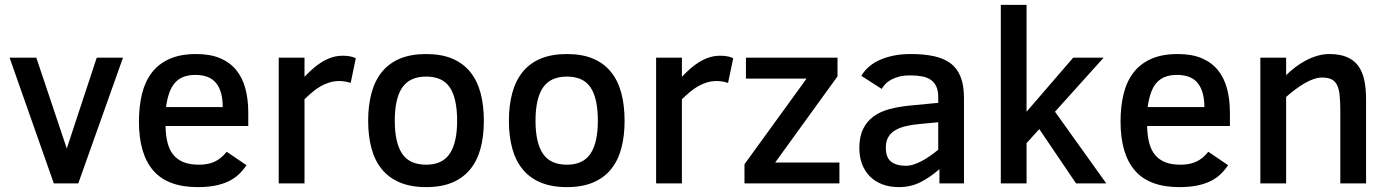

<svg xmlns="http://www.w3.org/2000/svg" viewBox="-20 -747 5657 782"><path d="M298.8 0H199.2L19 -512.2H127.9L252 -142.1L374 -512.2H481Z M654.3 -233.9Q654.8 -195.3 662.4 -165.8Q669.9 -136.2 686 -116.5Q702.1 -96.7 727.8 -86.4Q753.4 -76.2 791 -76.2Q826.2 -76.2 853.3 -88.1Q880.4 -100.1 903.3 -128.9L983.9 -74.2Q969.2 -52.2 951.2 -35.6Q933.1 -19 909.2 -7.8Q885.3 3.4 854.7 9.3Q824.2 15.1 785.2 15.1Q662.6 15.1 604.2 -52.5Q545.9 -120.1 545.9 -252Q545.9 -314 558.3 -364.5Q570.8 -415 598.4 -451.2Q626 -487.3 670.4 -507.1Q714.8 -526.9 779.3 -526.9Q836.4 -526.9 876.7 -509.8Q917 -492.7 942.4 -461.4Q967.8 -430.2 979.5 -386.2Q991.2 -342.3 991.2 -289.1V-233.9ZM887.2 -311Q887.2 -375 860.4 -408.4Q833.5 -441.9 775.9 -441.9Q746.6 -441.9 725.8 -433.3Q705.1 -424.8 691.2 -408.2Q677.2 -391.6 668.9 -367.2Q660.6 -342.8 656.2 -311Z M1408.2 -409.2Q1400.4 -412.1 1387.9 -414.6Q1375.5 -417 1362.3 -417Q1340.8 -417 1321.8 -411.1Q1302.7 -405.3 1285.4 -395.3Q1268.1 -385.3 1252 -371.6Q1235.8 -357.9 1220.2 -342.8V0H1115.2V-512.2H1220.2V-434.1Q1236.8 -451.7 1254.4 -467.3Q1272 -482.9 1291.3 -494.6Q1310.5 -506.3 1331.5 -513.2Q1352.5 -520 1376 -520Q1394 -520 1407 -517.3Q1419.9 -514.6 1429.2 -509.8Z M1950.7 -254.9Q1950.7 -192.4 1937.3 -142.6Q1923.8 -92.8 1895.3 -57.6Q1866.7 -22.5 1822.3 -3.7Q1777.8 15.1 1715.8 15.1Q1653.3 15.1 1608.4 -3.9Q1563.5 -22.9 1534.9 -58.1Q1506.3 -93.3 1492.9 -143.1Q1479.5 -192.9 1479.5 -254.9Q1479.5 -317.9 1493.2 -368.2Q1506.8 -418.5 1535.4 -453.9Q1564 -489.3 1608.6 -508.1Q1653.3 -526.9 1715.8 -526.9Q1777.8 -526.9 1822.3 -508.1Q1866.7 -489.3 1895.3 -453.9Q1923.8 -418.5 1937.3 -368.2Q1950.7 -317.9 1950.7 -254.9ZM1841.8 -254.9Q1841.8 -346.2 1812.3 -390.6Q1782.7 -435.1 1715.8 -435.1Q1648.9 -435.1 1618.4 -390.6Q1587.9 -346.2 1587.9 -254.9Q1587.9 -166 1617.9 -121.1Q1647.9 -76.2 1715.8 -76.2Q1781.7 -76.2 1811.8 -121.1Q1841.8 -166 1841.8 -254.9Z M2523.9 -254.9Q2523.9 -192.4 2510.5 -142.6Q2497.1 -92.8 2468.5 -57.6Q2439.9 -22.5 2395.5 -3.7Q2351.1 15.1 2289.1 15.1Q2226.6 15.1 2181.6 -3.9Q2136.7 -22.9 2108.2 -58.1Q2079.6 -93.3 2066.2 -143.1Q2052.7 -192.9 2052.7 -254.9Q2052.7 -317.9 2066.4 -368.2Q2080.1 -418.5 2108.6 -453.9Q2137.2 -489.3 2181.9 -508.1Q2226.6 -526.9 2289.1 -526.9Q2351.1 -526.9 2395.5 -508.1Q2439.9 -489.3 2468.5 -453.9Q2497.1 -418.5 2510.5 -368.2Q2523.9 -317.9 2523.9 -254.9ZM2415 -254.9Q2415 -346.2 2385.5 -390.6Q2356 -435.1 2289.1 -435.1Q2222.2 -435.1 2191.7 -390.6Q2161.1 -346.2 2161.1 -254.9Q2161.1 -166 2191.2 -121.1Q2221.2 -76.2 2289.1 -76.2Q2355 -76.2 2385 -121.1Q2415 -166 2415 -254.9Z M2945.3 -409.2Q2937.5 -412.1 2925 -414.6Q2912.6 -417 2899.4 -417Q2877.9 -417 2858.9 -411.1Q2839.8 -405.3 2822.5 -395.3Q2805.2 -385.3 2789.1 -371.6Q2772.9 -357.9 2757.3 -342.8V0H2652.3V-512.2H2757.3V-434.1Q2773.9 -451.7 2791.5 -467.3Q2809.1 -482.9 2828.4 -494.6Q2847.7 -506.3 2868.7 -513.2Q2889.6 -520 2913.1 -520Q2931.2 -520 2944.1 -517.3Q2957 -514.6 2966.3 -509.8Z M3012.2 0V-78.1L3265.1 -426.8H3018.1V-512.2H3391.1V-436L3137.2 -85H3398.9V0Z M3806.2 0V-58.1Q3770 -25.9 3729.7 -5.4Q3689.5 15.1 3642.1 15.1Q3603 15.1 3572.8 3.4Q3542.5 -8.3 3522 -29.5Q3501.5 -50.8 3490.7 -79.8Q3480 -108.9 3480 -144Q3480 -190.4 3495.4 -221.7Q3510.7 -252.9 3537.8 -272.7Q3564.9 -292.5 3602.3 -302.5Q3639.6 -312.5 3684.1 -316.9L3801.3 -328.1V-352.1Q3801.3 -377.4 3793.7 -394.3Q3786.1 -411.1 3771.7 -421.4Q3757.3 -431.6 3736.1 -435.8Q3714.8 -439.9 3688 -439.9Q3662.1 -439.9 3642.8 -435.1Q3623.5 -430.2 3609.4 -422.4Q3595.2 -414.6 3585.9 -404.5Q3576.7 -394.5 3571.3 -384.8L3488.3 -438Q3497.6 -454.6 3513.9 -470.5Q3530.3 -486.3 3554.7 -498.8Q3579.1 -511.2 3612.5 -519Q3646 -526.9 3689.9 -526.9Q3743.7 -526.9 3784.2 -518.1Q3824.7 -509.3 3851.8 -488.8Q3878.9 -468.3 3892.6 -433.8Q3906.2 -399.4 3906.2 -348.1V0ZM3801.3 -249 3728 -242.2Q3694.3 -239.3 3668.2 -232.9Q3642.1 -226.6 3624.3 -215.3Q3606.4 -204.1 3597.2 -187.3Q3587.9 -170.4 3587.9 -146Q3587.9 -105.5 3609.4 -88.6Q3630.9 -71.8 3669.9 -71.8Q3685.1 -71.8 3701.4 -77.1Q3717.8 -82.5 3734.6 -91.3Q3751.5 -100.1 3768.3 -112.1Q3785.2 -124 3801.3 -137.2Z M4362.8 0 4212.9 -221.2 4161.1 -164.1V0H4056.2V-727.1H4161.1V-292L4351.1 -512.2H4475.1L4276.9 -292L4485.8 0Z M4652.3 -233.9Q4652.8 -195.3 4660.4 -165.8Q4668 -136.2 4684.1 -116.5Q4700.2 -96.7 4725.8 -86.4Q4751.5 -76.2 4789.1 -76.2Q4824.2 -76.2 4851.3 -88.1Q4878.4 -100.1 4901.4 -128.9L4981.9 -74.2Q4967.3 -52.2 4949.2 -35.6Q4931.2 -19 4907.2 -7.8Q4883.3 3.4 4852.8 9.3Q4822.3 15.1 4783.2 15.1Q4660.6 15.1 4602.3 -52.5Q4543.9 -120.1 4543.9 -252Q4543.9 -314 4556.4 -364.5Q4568.8 -415 4596.4 -451.2Q4624 -487.3 4668.5 -507.1Q4712.9 -526.9 4777.3 -526.9Q4834.5 -526.9 4874.8 -509.8Q4915 -492.7 4940.4 -461.4Q4965.8 -430.2 4977.5 -386.2Q4989.3 -342.3 4989.3 -289.1V-233.9ZM4885.3 -311Q4885.3 -375 4858.4 -408.4Q4831.5 -441.9 4773.9 -441.9Q4744.6 -441.9 4723.9 -433.3Q4703.1 -424.8 4689.2 -408.2Q4675.3 -391.6 4667 -367.2Q4658.7 -342.8 4654.3 -311Z M5439 0V-292Q5439 -330.1 5436.5 -356.7Q5434.1 -383.3 5426 -399.9Q5418 -416.5 5403.3 -423.8Q5388.7 -431.2 5364.3 -431.2Q5348.1 -431.2 5329.8 -424.8Q5311.5 -418.5 5292.7 -407.5Q5273.9 -396.5 5254.9 -382.1Q5235.8 -367.7 5218.3 -352.1V0H5113.3V-512.2H5218.3V-440.9Q5234.9 -457.5 5255.4 -473.1Q5275.9 -488.8 5298.6 -500.7Q5321.3 -512.7 5345.5 -519.8Q5369.6 -526.9 5394 -526.9Q5437 -526.9 5465.8 -514.6Q5494.6 -502.4 5512 -478.8Q5529.3 -455.1 5536.6 -420.7Q5543.9 -386.2 5543.9 -341.8V0Z"/></svg>

Font: Clear Sans Medium
Style: Regular
Weight: 500
Foundry: Intel Corporation
Version: Version 1.00